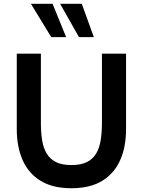

<svg xmlns="http://www.w3.org/2000/svg" viewBox="-20 -985 758 1019"><path d="M359 14Q260 14 196 -25Q132 -64 100.5 -134.5Q69 -205 69 -300V-700H197V-333Q197 -283 203.5 -241.5Q210 -200 227.5 -170.5Q245 -141 276.5 -125Q308 -109 359 -109Q410 -109 441.5 -125Q473 -141 490.5 -170.5Q508 -200 514.5 -241.5Q521 -283 521 -333V-700H649V-300Q649 -205 617.5 -134.5Q586 -64 522 -25Q458 14 359 14ZM478 -788H399L299 -965H414ZM331 -788H252L144 -965H259Z"/></svg>

Font: Cabin VF Beta
Style: Regular
Weight: 400
Designer: Pablo Impallari
Foundry: Pablo Impallari. http://www.impallari.com Igino Marini. http://www.ikern.com
Version: Version 2.200